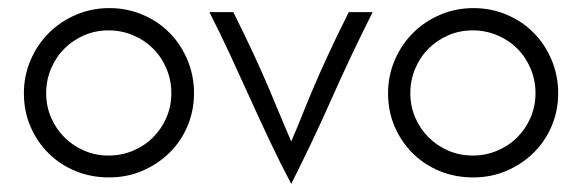

<svg xmlns="http://www.w3.org/2000/svg" viewBox="-20 -430 1437 474"><path d="M39 -200Q39 -243 55.5 -281.5Q72 -320 100.5 -348.5Q129 -377 167.5 -393.5Q206 -410 250 -410Q294 -410 332.5 -393.5Q371 -377 399 -348.5Q427 -320 443 -281.5Q459 -243 459 -200Q459 -157 443 -119Q427 -81 398.5 -53Q370 -25 332 -8.5Q294 8 249 8Q205 8 167 -7.5Q129 -23 100.5 -51Q72 -79 55.5 -117Q39 -155 39 -200ZM94 -200Q94 -168 106 -140Q118 -112 139 -91Q160 -70 188 -58Q216 -46 248 -46Q280 -46 308.5 -58Q337 -70 358 -91Q379 -112 391 -140Q403 -168 403 -200Q403 -232 391 -260.5Q379 -289 358 -310Q337 -331 308.5 -343Q280 -355 248 -355Q216 -355 188 -343Q160 -331 139 -310Q118 -289 106 -260.5Q94 -232 94 -200Z M699 24Q671 -29 646 -82Q621 -135 597 -188Q573 -241 548.5 -294Q524 -347 497 -400H556Q586 -340 607 -294.5Q628 -249 643.5 -212.5Q659 -176 672 -144.5Q685 -113 699 -81Q713 -113 725.5 -144.5Q738 -176 753.5 -212.5Q769 -249 790 -294.5Q811 -340 841 -400H900Q846 -293 799.5 -188Q753 -83 699 24Z M938 -200Q938 -243 954.5 -281.5Q971 -320 999.5 -348.5Q1028 -377 1066.5 -393.5Q1105 -410 1149 -410Q1193 -410 1231.5 -393.5Q1270 -377 1298 -348.5Q1326 -320 1342 -281.5Q1358 -243 1358 -200Q1358 -157 1342 -119Q1326 -81 1297.5 -53Q1269 -25 1231 -8.5Q1193 8 1148 8Q1104 8 1066 -7.5Q1028 -23 999.5 -51Q971 -79 954.5 -117Q938 -155 938 -200ZM993 -200Q993 -168 1005 -140Q1017 -112 1038 -91Q1059 -70 1087 -58Q1115 -46 1147 -46Q1179 -46 1207.5 -58Q1236 -70 1257 -91Q1278 -112 1290 -140Q1302 -168 1302 -200Q1302 -232 1290 -260.5Q1278 -289 1257 -310Q1236 -331 1207.5 -343Q1179 -355 1147 -355Q1115 -355 1087 -343Q1059 -331 1038 -310Q1017 -289 1005 -260.5Q993 -232 993 -200Z"/></svg>

Font: Josefin Sans
Style: Regular
Weight: 400
Designer: Santiago Orozco
Foundry: Typemade
Version: Version 1.0